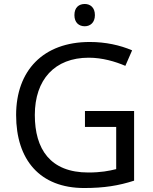

<svg xmlns="http://www.w3.org/2000/svg" viewBox="-20 -935 768 965"><path d="M406 -915C377 -915 354 -898 354 -859C354 -821 377 -803 406 -803C433 -803 457 -821 457 -859C457 -898 433 -915 406 -915ZM407 -377V-297H564V-85C528 -76 487 -68 424 -68C232 -68 155 -186 155 -357C155 -535 255 -645 426 -645C494 -645 559 -626 610 -604L644 -682C583 -708 511 -724 431 -724C197 -724 61 -580 61 -357C61 -131 181 10 403 10C503 10 577 -2 654 -27V-377Z"/></svg>

Font: Noto Sans Mro
Style: Regular
Weight: 400
Designer: Monotype Design Team
Foundry: Monotype Imaging Inc.
Version: Version 2.001